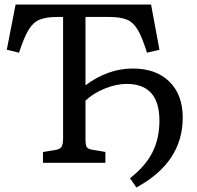

<svg xmlns="http://www.w3.org/2000/svg" viewBox="-20 -720 872 849"><path d="M583 109 555 68Q623 15 654 -46.5Q685 -108 685 -186Q685 -349 540 -349Q494 -349 442.5 -328Q391 -307 358 -275V-106Q358 -79 363.5 -70Q369 -61 387 -58L446 -48V0H170V-48L226 -57Q245 -60 252 -71Q259 -82 259 -109V-645H233Q184 -645 155 -633Q126 -621 106 -587.5Q86 -554 64 -487L10 -500L49 -700H648L685 -500L630 -487Q609 -554 589.5 -587.5Q570 -621 541.5 -633Q513 -645 464 -645H358V-343Q458 -417 567 -417Q670 -417 729 -359Q788 -301 788 -200Q788 -2 583 109Z"/></svg>

Font: Text Regular
Style: Regular
Weight: 400
Designer: Latin by Veronika Burian and Jose Scaglione. Greek by Irene Vlachou. Cyrillic by Vera Evstafieva.
Foundry: TypeTogether
Version: Version 3.002